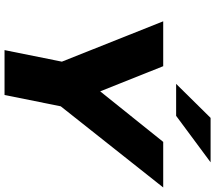

<svg xmlns="http://www.w3.org/2000/svg" viewBox="-71 -878 949 847"><g transform="rotate(90 403.5 -454.5)"><path d="M201 0 252 -253 74 -700H272L383 -422L606 -700H807L449 -248L399 0ZM350 -757 500 -909H696L491 -757Z"/></g></svg>

Font: Montserrat ExtraBold
Style: Italic
Weight: 800
Italic angle: -11.3°
Designer: Julieta Ulanovsky
Foundry: Julieta Ulanovsky
Version: Version 9.000; ttfautohint (v1.8.4.7-5d5b)